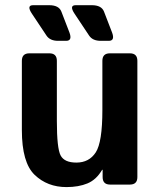

<svg xmlns="http://www.w3.org/2000/svg" viewBox="-20 -721 623 750"><path d="M105 -667Q82.5 -700.7 109.4 -700.7H172.4Q210 -700.7 219.7 -675.8L251 -594.7Q263.7 -561.5 238.3 -561.5H207Q175.3 -561.5 161.6 -582ZM271.5 -667Q249 -700.7 275.9 -700.7H338.9Q376.5 -700.7 386.2 -675.8L417.5 -594.7Q430.2 -561.5 404.8 -561.5H373.5Q341.8 -561.5 328.1 -582ZM65.4 -212.9V-483.4Q65.4 -512.7 94.7 -512.7H172.9Q202.1 -512.7 202.1 -483.4V-248Q202.1 -141.6 216.8 -113.8Q231.4 -85.9 278.3 -85.9Q328.1 -85.9 354 -125.7Q379.9 -165.5 379.9 -291V-483.4Q379.9 -512.7 409.2 -512.7H487.3Q516.6 -512.7 516.6 -483.4V-29.3Q516.6 0 487.3 0H410.2Q380.9 0 380.9 -29.3V-57.6H378.9Q356.4 -19 321.8 -4.6Q287.1 9.8 239.7 9.8Q165 9.8 115.2 -38.1Q65.4 -85.9 65.4 -212.9Z"/></svg>

Font: Istok Web
Style: Bold
Weight: 700
Designer: Andrey V. Panov
Foundry: Andrey V. Panov
Version: Version 1.0.2g